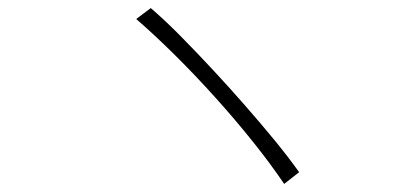

<svg xmlns="http://www.w3.org/2000/svg" viewBox="-20 -580 1040 475"><path d="M353 -560Q388 -530 426.5 -491Q465 -452 505.5 -408.5Q546 -365 585 -320.5Q624 -276 658.5 -234Q693 -192 720 -154L683 -125Q650 -174 606 -229Q562 -284 512.5 -339Q463 -394 412.5 -444Q362 -494 317 -533Z"/></svg>

Font: Noto Sans SC ExtraLight
Style: Regular
Weight: 250
Designer: Ryoko NISHIZUKA 西塚涼子 (kana, bopomofo & ideographs); Paul D. Hunt (Latin, Greek & Cyrillic); Sandoll Communications 산돌커뮤니
Foundry: Adobe
Version: Version 2.004-H2;hotconv 1.0.118;makeotfexe 2.5.65603